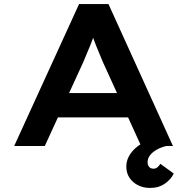

<svg xmlns="http://www.w3.org/2000/svg" viewBox="-20 -720 923 947"><path d="M50 0 370 -700H515L833 0H676L487 -415Q479 -435 470 -456Q461 -477 452.5 -498.5Q444 -520 436.5 -541.5Q429 -563 423 -583H456Q450 -562 442 -540Q434 -518 425.5 -497Q417 -476 408 -455Q399 -434 390 -412L201 0ZM196 -141 247 -261H630L662 -141ZM720 207Q687 207 660.5 193.5Q634 180 618.5 156.5Q603 133 603 102Q603 75 615.5 51.5Q628 28 650 9Q672 -10 701.5 -24.5Q731 -39 765 -49L801 0Q774 6 752.5 18.5Q731 31 719.5 46.5Q708 62 708 80Q708 94 715.5 103Q723 112 737 112Q748 112 756 105.5Q764 99 771 88L837 136Q824 164 793.5 185.5Q763 207 720 207Z"/></svg>

Font: Lexend Mega SemiBold
Style: Regular
Weight: 600
Designer: Bonnie Shaver-Troup, Thomas Jockin
Foundry: Lexend
Version: Version 1.007